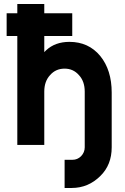

<svg xmlns="http://www.w3.org/2000/svg" viewBox="-20 -720 621 954"><path d="M13 -541H66V0H200V-265Q200 -316 229 -347Q243 -363 261 -371Q279 -379 301 -379Q344 -379 372 -347Q401 -316 401 -265V0V12Q401 37 383 56Q365 74 340 74H301V214H336Q419 214 479 154Q535 99 535 12V0V-260Q535 -372 478 -442Q420 -512 325 -512Q254 -512 209 -470Q207 -468 204.5 -465.5Q202 -463 200 -461V-541H339V-654H200V-700H66V-654H13Z"/></svg>

Font: Unageo
Style: Bold
Weight: 700
Designer: Richard Sepsi
Foundry: Richard Sepsi
Version: Version 2.000